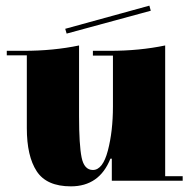

<svg xmlns="http://www.w3.org/2000/svg" viewBox="-20 -649 677 680"><path d="M565 -25H627V-9H376V-87H371Q332 11 231 11Q145 11 110 -42.5Q75 -96 75 -195V-453H4V-469H64Q169 -469 260 -488V-237Q260 -136 269 -91.5Q278 -47 309 -47Q344 -47 362 -115.5Q380 -184 380 -272V-452H309V-469H369Q474 -469 565 -488ZM509 -629 514 -611 216 -530 211 -547Z"/></svg>

Font: Elsie Swash Caps Black
Style: Regular
Weight: 900
Designer: Alejandro Inler
Foundry: Alejandro Inler
Version: 1.003